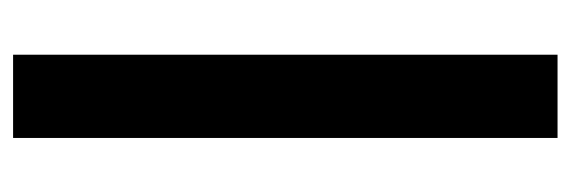

<svg xmlns="http://www.w3.org/2000/svg" viewBox="-302 -398 851 286"><g transform="rotate(90 123.0 -254.5)"><path d="M61 151V-660H185V151Z"/></g></svg>

Font: Bricolage Grotesque 24pt SemiCondensed
Style: Bold
Weight: 700
Width: 4
Designer: Mathieu Triay
Foundry: Atelier Triay
Version: Version 1.001;gftools[0.9.33.dev8+g029e19f]